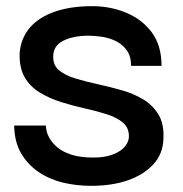

<svg xmlns="http://www.w3.org/2000/svg" viewBox="-20 -593 595 624"><path d="M276 11Q229 11 185 0.5Q141 -10 105.5 -34Q70 -58 48.5 -95Q27 -132 26 -185H129Q129 -181 131 -169.5Q133 -158 141.5 -143Q150 -128 166.5 -114Q183 -100 211.5 -90.5Q240 -81 283 -81Q313 -81 334.5 -87Q356 -93 370.5 -103Q385 -113 392 -125.5Q399 -138 399 -150Q399 -178 379.5 -194.5Q360 -211 327.5 -221.5Q295 -232 256.5 -240.5Q218 -249 179.5 -261Q141 -273 109 -292.5Q77 -312 59.5 -343Q42 -374 44 -422Q48 -469 77 -503Q106 -537 158 -555Q210 -573 279 -573Q339 -573 390.5 -551.5Q442 -530 473.5 -487.5Q505 -445 505 -379H406Q406 -410 392 -429.5Q378 -449 356.5 -459.5Q335 -470 311 -473.5Q287 -477 268 -477Q218 -477 185.5 -460.5Q153 -444 153 -410Q152 -381 172 -364.5Q192 -348 225 -338Q258 -328 297 -319.5Q336 -311 375 -300Q414 -289 445.5 -270Q477 -251 495.5 -220Q514 -189 511 -139Q509 -92 478 -58.5Q447 -25 395.5 -7Q344 11 276 11Z"/></svg>

Font: Darker Grotesque Light
Style: Bold
Weight: 700
Version: Version 1.000;gftools[0.9.28]